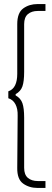

<svg xmlns="http://www.w3.org/2000/svg" viewBox="-20 -823 255 946"><path d="M21 -373Q44 -381 54.5 -403Q65 -425 65 -459V-704Q65 -760 94.5 -781.5Q124 -803 165 -803H204V-769H166Q136 -769 117.5 -753.5Q99 -738 99 -704V-469Q99 -422 90.5 -397.5Q82 -373 57 -359V-353Q82 -339 90.5 -314.5Q99 -290 99 -243V4Q99 38 117.5 53.5Q136 69 166 69H204V103H165Q124 103 94 81.5Q64 60 65 4L67 -253Q68 -287 56 -309.5Q44 -332 21 -339Z"/></svg>

Font: Phudu Light Medium
Style: Regular
Weight: 500
Version: Version 1.005;gftools[0.9.23]